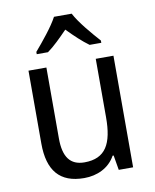

<svg xmlns="http://www.w3.org/2000/svg" viewBox="-86 -832 732 908"><g transform="rotate(-10 279.5 -378.0)"><path d="M321 -766H236C213 -722 161 -659 125 -617V-606H179C210 -628 244 -662 278 -697C312 -662 347 -629 379 -606H435V-617C399 -657 344 -721 321 -766ZM481 -536H396V-255C396 -129 361 -63 259 -63C191 -63 159 -106 159 -195V-536H73V-186C73 -56 128 10 245 10C307 10 365 -16 395 -71H400L412 0H481Z"/></g></svg>

Font: Noto Sans Lao SemiCondensed
Style: Regular
Weight: 400
Width: 4
Designer: Monotype Design Team
Foundry: Monotype Imaging Inc.
Version: Version 2.003